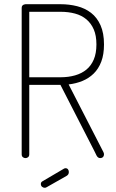

<svg xmlns="http://www.w3.org/2000/svg" viewBox="-20 -751 549 912"><path d="M83 -714Q83 -729 101 -731H268Q309 -731 346.5 -721.5Q384 -712 412.5 -690Q441 -668 457.5 -631Q474 -594 474 -540Q474 -492 461 -458Q448 -424 425 -401.5Q402 -379 371.5 -366.5Q341 -354 306 -350L471 -29Q474 -23 474 -18Q474 -10 469 -5Q464 0 456 0Q445 0 438.5 -12.5Q432 -25 427 -36L267 -348H119V-18Q119 -9 113.5 -4.5Q108 0 101 0Q94 0 88.5 -4.5Q83 -9 83 -18ZM119 -695V-384H268Q305 -384 336.5 -393Q368 -402 390.5 -420.5Q413 -439 425.5 -468.5Q438 -498 438 -540Q438 -582 425.5 -611Q413 -640 390.5 -659Q368 -678 336.5 -686.5Q305 -695 268 -695ZM202 138Q197 141 193 141Q185 141 179.5 136Q174 131 174 123Q174 114 182 110L284 50Q288 48 291 48Q299 48 303 53.5Q307 59 307 66Q307 78 297 84Z"/></svg>

Font: AkaAcidDosis
Style: ExtraLight
Weight: 250
Designer: Edgar Tolentino, Pablo Impallari, Igino Marini, Aka-Acid
Foundry: Edgar Tolentino, Pablo Impallari, Igino Marini, Aka-Acid
Version: Version 1.007